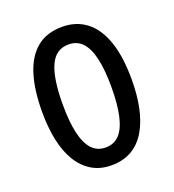

<svg xmlns="http://www.w3.org/2000/svg" viewBox="-107 -632 660 727"><g transform="rotate(-20 222.5 -268.5)"><path d="M403 -269Q403 -206 392 -155Q381 -104 359 -67Q337 -30 302.5 -10Q268 10 221 10Q176 10 142.5 -10Q109 -30 86.5 -66.5Q64 -103 53 -154.5Q42 -206 42 -269Q42 -358 61.5 -420Q81 -482 121 -514.5Q161 -547 223 -547Q280 -547 320.5 -515.5Q361 -484 382 -422.5Q403 -361 403 -269ZM125 -269Q125 -201 135.5 -154.5Q146 -108 167.5 -84.5Q189 -61 223 -61Q257 -61 278.5 -84Q300 -107 310.5 -153.5Q321 -200 321 -269Q321 -338 310.5 -384Q300 -430 278.5 -453Q257 -476 223 -476Q171 -476 148 -424.5Q125 -373 125 -269Z"/></g></svg>

Font: Noto Sans Khmer ExtraCondensed
Style: Regular
Weight: 400
Width: 2
Designer: Danh Hong and the Monotype Design Team
Foundry: Monotype Imaging Inc.
Version: Version 2.004